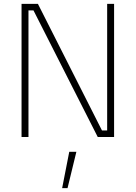

<svg xmlns="http://www.w3.org/2000/svg" viewBox="-20 -712 705 998"><path d="M128 0V-658H154L488 0H573V-692H537V-34H510L177 -692H92V0ZM377 77 331 266H303L340 77Z"/></svg>

Font: RazerF5 Thin
Style: Regular
Weight: 250
Foundry: Razer Inc.
Version: Version 2